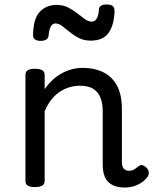

<svg xmlns="http://www.w3.org/2000/svg" viewBox="-20 -823 687 860"><path d="M539 17Q513 17 494 10Q475 3 463 -10Q451 -23 445.5 -42.5Q440 -62 440 -86V-326Q440 -361 429.5 -386.5Q419 -412 397 -425.5Q375 -439 338 -439Q316 -439 294 -433Q272 -427 251 -414Q230 -401 212 -379Q194 -357 180 -325V-11Q180 2 169 8.5Q158 15 136 15Q115 15 104.5 8.5Q94 2 94 -11V-489Q94 -502 104.5 -508.5Q115 -515 136 -515Q158 -515 169 -508.5Q180 -502 180 -489V-424Q195 -445 213 -462.5Q231 -480 253 -492.5Q275 -505 299 -512Q323 -519 350 -519Q402 -519 441.5 -500Q481 -481 503.5 -440.5Q526 -400 526 -334V-96Q526 -83 530 -74.5Q534 -66 541.5 -62Q549 -58 558 -58Q567 -58 574.5 -61Q582 -64 589 -69.5Q596 -75 603 -80Q611 -86 621 -82Q631 -78 638 -70Q646 -60 646.5 -50Q647 -40 641 -31Q630 -16 613.5 -5Q597 6 578 11.5Q559 17 539 17ZM162 -640Q128 -640 128 -666Q129 -739 158 -770Q187 -801 233 -801Q263 -801 285.5 -789.5Q308 -778 326 -763.5Q344 -749 360 -737.5Q376 -726 392 -726Q405 -726 413.5 -740.5Q422 -755 423 -781Q425 -803 457 -803Q477 -803 485 -796Q493 -789 493 -775Q492 -714 467.5 -677.5Q443 -641 386 -641Q357 -641 334 -652.5Q311 -664 292.5 -679.5Q274 -695 258.5 -706.5Q243 -718 228 -718Q216 -718 208 -705Q200 -692 198 -666Q197 -653 188 -646.5Q179 -640 162 -640Z"/></svg>

Font: Playwrite PL
Style: Regular
Weight: 400
Designer: Veronika Burian, José Scaglione
Foundry: TypeTogether
Version: Version 1.002